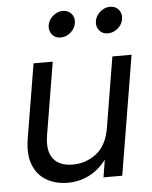

<svg xmlns="http://www.w3.org/2000/svg" viewBox="-53 -773 653 827"><g transform="rotate(-5 273.5 -359.5)"><path d="M207 9.8Q155.3 9.8 115.7 -12.9Q76.2 -35.6 58.1 -81.3Q40 -127 51.3 -195.3L104.5 -515.6H187.5L135.3 -201.2Q124.5 -134.3 151.1 -100.3Q177.7 -66.4 235.4 -66.4Q292 -66.4 337.4 -101.1Q382.8 -135.7 395.5 -213.9L445.3 -515.6H528.3L442.9 0H361.8L374 -75.2Q340.3 -31.7 298.1 -11Q255.9 9.8 207 9.8ZM231 -616.2Q207.5 -616.2 193.8 -632.8Q180.2 -649.4 183.6 -672.9Q187.5 -696.3 206.8 -712.9Q226.1 -729.5 249.5 -729.5Q272.9 -729.5 286.9 -712.9Q300.8 -696.3 296.9 -672.9Q293.5 -649.4 273.9 -632.8Q254.4 -616.2 231 -616.2ZM435.1 -616.2Q411.6 -616.2 397.9 -632.8Q384.3 -649.4 387.7 -672.9Q391.6 -696.3 410.9 -712.9Q430.2 -729.5 453.6 -729.5Q477.1 -729.5 491 -712.9Q504.9 -696.3 501 -672.9Q497.6 -649.4 478 -632.8Q458.5 -616.2 435.1 -616.2Z"/></g></svg>

Font: Inter Display
Style: Italic
Weight: 400
Italic angle: -9.39999°
Designer: Rasmus Andersson
Foundry: rsms
Version: Version 4.000;git-a52131595